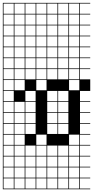

<svg xmlns="http://www.w3.org/2000/svg" viewBox="-20 -1025 655 1352"><path d="M0 307.7V-1004.8H615.4V-1000H543.3V-927.9H615.4V-923.1H543.3V-851H615.4V-846.2H543.3V-774H615.4V-769.2H543.3V-697.1H615.4V-692.3H543.3V-620.2H615.4V-615.4H543.3V-543.3H615.4V-538.5H543.3V-466.3H615.4V-384.6H543.3V-312.5H615.4V-307.7H543.3V-235.6H615.4V-230.8H543.3V-158.7H615.4V-153.8H543.3V-81.7H615.4V-76.9H543.3V-4.8H615.4V0H543.3V72.1H615.4V76.9H543.3V149H615.4V153.8H543.3V226H615.4V230.8H543.3V302.9H615.4V307.7ZM466.3 -927.9H538.5V-1000H466.3ZM235.6 -927.9H307.7V-1000H235.6ZM389.4 -927.9H461.5V-1000H389.4ZM158.7 -927.9H230.8V-1000H158.7ZM81.7 -927.9H153.8V-1000H81.7ZM4.8 -927.9H76.9V-1000H4.8ZM312.5 -927.9H384.6V-1000H312.5ZM466.3 -851H538.5V-923.1H466.3ZM235.6 -851H307.7V-923.1H235.6ZM4.8 -851H76.9V-923.1H4.8ZM389.4 -851H461.5V-923.1H389.4ZM81.7 -851H153.8V-923.1H81.7ZM158.7 -851H230.8V-923.1H158.7ZM312.5 -851H384.6V-923.1H312.5ZM466.3 -774H538.5V-846.2H466.3ZM235.6 -774H307.7V-846.2H235.6ZM312.5 -774H384.6V-846.2H312.5ZM4.8 -774H76.9V-846.2H4.8ZM389.4 -774H461.5V-846.2H389.4ZM81.7 -774H153.8V-846.2H81.7ZM158.7 -774H230.8V-846.2H158.7ZM466.3 -697.1H538.5V-769.2H466.3ZM312.5 -697.1H384.6V-769.2H312.5ZM235.6 -697.1H307.7V-769.2H235.6ZM4.8 -697.1H76.9V-769.2H4.8ZM389.4 -697.1H461.5V-769.2H389.4ZM158.7 -697.1H230.8V-769.2H158.7ZM81.7 -697.1H153.8V-769.2H81.7ZM81.7 -620.2H153.8V-692.3H81.7ZM389.4 -620.2H461.5V-692.3H389.4ZM4.8 -620.2H76.9V-692.3H4.8ZM235.6 -620.2H307.7V-692.3H235.6ZM312.5 -620.2H384.6V-692.3H312.5ZM158.7 -620.2H230.8V-692.3H158.7ZM466.3 -620.2H538.5V-692.3H466.3ZM81.7 -543.3H153.8V-615.4H81.7ZM389.4 -543.3H461.5V-615.4H389.4ZM4.8 -543.3H76.9V-615.4H4.8ZM312.5 -543.3H384.6V-615.4H312.5ZM235.6 -543.3H307.7V-615.4H235.6ZM466.3 -543.3H538.5V-615.4H466.3ZM158.7 -543.3H230.8V-615.4H158.7ZM158.7 -466.3H230.8V-538.5H158.7ZM312.5 -466.3H384.6V-538.5H312.5ZM81.7 -466.3H153.8V-538.5H81.7ZM389.4 -466.3H461.5V-538.5H389.4ZM4.8 -466.3H76.9V-538.5H4.8ZM466.3 -466.3H538.5V-538.5H466.3ZM235.6 -466.3H307.7V-538.5H235.6ZM81.7 -389.4H153.8V-461.5H81.7ZM4.8 -389.4H76.9V-461.5H4.8ZM466.3 -389.4H538.5V-461.5H466.3ZM235.6 -389.4H307.7V-461.5H235.6ZM76.9 -384.6H4.8V-312.5H76.9ZM158.7 -312.5H230.8V-384.6H158.7ZM312.5 -312.5H384.6V-384.6H312.5ZM389.4 -312.5H461.5V-384.6H389.4ZM158.7 -235.6H230.8V-307.7H158.7ZM4.8 -235.6H76.9V-307.7H4.8ZM312.5 -235.6H384.6V-307.7H312.5ZM389.4 -235.6H461.5V-307.7H389.4ZM81.7 -235.6H153.8V-307.7H81.7ZM4.8 -158.7H76.9V-230.8H4.8ZM158.7 -158.7H230.8V-230.8H158.7ZM312.5 -158.7H384.6V-230.8H312.5ZM389.4 -158.7H461.5V-230.8H389.4ZM81.7 -158.7H153.8V-230.8H81.7ZM4.8 -81.7H76.9V-153.8H4.8ZM81.7 -81.7H153.8V-153.8H81.7ZM312.5 -81.7H384.6V-153.8H312.5ZM158.7 -81.7H230.8V-153.8H158.7ZM389.4 -81.7H461.5V-153.8H389.4ZM235.6 -4.8H307.7V-76.9H235.6ZM4.8 -4.8H76.9V-76.9H4.8ZM466.3 -4.8H538.5V-76.9H466.3ZM81.7 -4.8H153.8V-76.9H81.7ZM389.4 72.1H461.5V0H389.4ZM158.7 72.1H230.8V0H158.7ZM312.5 72.1H384.6V0H312.5ZM81.7 72.1H153.8V0H81.7ZM466.3 72.1H538.5V0H466.3ZM4.8 72.1H76.9V0H4.8ZM235.6 72.1H307.7V0H235.6ZM389.4 149H461.5V76.9H389.4ZM158.7 149H230.8V76.9H158.7ZM312.5 149H384.6V76.9H312.5ZM81.7 149H153.8V76.9H81.7ZM466.3 149H538.5V76.9H466.3ZM235.6 149H307.7V76.9H235.6ZM4.8 149H76.9V76.9H4.8ZM389.4 226H461.5V153.8H389.4ZM158.7 226H230.8V153.8H158.7ZM81.7 226H153.8V153.8H81.7ZM312.5 226H384.6V153.8H312.5ZM466.3 226H538.5V153.8H466.3ZM235.6 226H307.7V153.8H235.6ZM4.8 226H76.9V153.8H4.8ZM389.4 302.9H461.5V230.8H389.4ZM158.7 302.9H230.8V230.8H158.7ZM81.7 302.9H153.8V230.8H81.7ZM466.3 302.9H538.5V230.8H466.3ZM312.5 302.9H384.6V230.8H312.5ZM235.6 302.9H307.7V230.8H235.6ZM4.8 302.9H76.9V230.8H4.8Z"/></svg>

Font: Jacquarda Bastarda 9 Charted
Style: Regular
Weight: 400
Designer: Sarah Cadigan-Fried
Version: Version 1.000; ttfautohint (v1.8.4.7-5d5b)